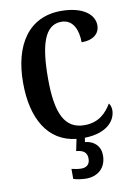

<svg xmlns="http://www.w3.org/2000/svg" viewBox="-103 -788 757 1092"><g transform="rotate(-10 276.0 -242.0)"><path d="M304 240C374 240 421 197 421 126C421 73 386 39 333 34L337 10C477 6 518 -67 518 -118C518 -133 513 -150 505 -158C476 -110 433 -61 348 -61C232 -61 189 -159 189 -358C189 -550 222 -663 319 -663C390 -663 413 -594 413 -528C482 -528 518 -561 518 -608C518 -671 453 -724 328 -724C141 -724 45 -577 45 -358C45 -151 127 -9 289 8L275 76C311 79 337 91 337 130C337 164 317 179 287 179C272 179 251 176 231 171V229C251 236 286 240 304 240Z"/></g></svg>

Font: Noto Serif Myanmar ExtraCondensed
Style: Bold
Weight: 700
Width: 2
Designer: Ben Mitchell and the Monotype Design Team
Foundry: Monotype Imaging Inc.
Version: Version 2.106